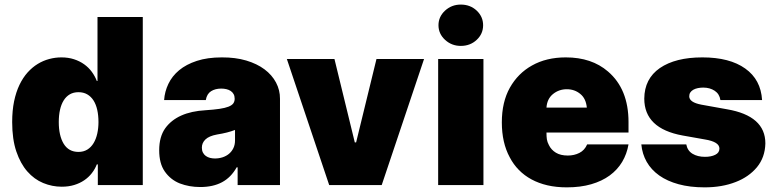

<svg xmlns="http://www.w3.org/2000/svg" viewBox="-20 -801 3358 831"><path d="M247.2 7.1Q205.6 7.1 166.9 -8.9Q128.2 -24.9 98.4 -58.8Q68.5 -92.7 50.6 -145.6Q32.7 -198.5 32.7 -272.7Q32.7 -322.4 41 -362.6Q49.4 -402.7 64.3 -433.8Q79.2 -464.8 99.4 -487.4Q119.7 -509.9 143.3 -524.3Q166.9 -538.7 193 -545.6Q219.1 -552.6 245.7 -552.6Q275.6 -552.6 300.2 -544.6Q324.9 -536.6 344.3 -522.7Q363.6 -508.9 377.3 -490.2Q391 -471.6 399.1 -450.3H402V-727.3H598V0H403.4V-89.5H399.1Q391 -68.9 377.3 -51.3Q363.6 -33.7 344.6 -20.8Q325.6 -7.8 301.3 -0.4Q277 7.1 247.2 7.1ZM319.6 -143.5Q341.6 -143.5 358 -153.6Q374.3 -163.7 384.9 -181.3Q395.6 -198.9 400.9 -222.5Q406.2 -246.1 406.2 -272.7Q406.2 -301.5 400.9 -325.3Q395.6 -349.1 384.8 -366.1Q373.9 -383.2 357.6 -392.6Q341.3 -402 319.6 -402Q298.3 -402 282.3 -392.8Q266.3 -383.5 255.7 -366.5Q245 -349.4 239.7 -325.6Q234.4 -301.8 234.4 -272.7Q234.4 -213.8 255.7 -178.6Q277.3 -143.5 319.6 -143.5Z M846.6 8.5Q799 8.5 758.2 -7.1Q718 -23.1 692.8 -59.3Q669 -93.8 669 -150.6Q669 -209.2 695.3 -246.1Q746.8 -316.8 869.3 -323.9Q905.5 -326.3 929.9 -329.9Q954.2 -333.5 968.9 -339.3Q983.7 -345.2 989.7 -353.5Q995.7 -361.9 995.7 -373.6Q995.7 -385.3 991.1 -393.6Q986.5 -402 978.5 -407.3Q970.5 -412.6 959.9 -415.1Q949.2 -417.6 937.5 -417.6Q911.6 -417.6 893.5 -406.2Q875.4 -394.9 870.7 -367.9H690.3Q692.8 -404.5 708.8 -438Q724.8 -471.6 755.3 -497Q785.9 -522.4 831.9 -537.5Q877.8 -552.6 940.3 -552.6Q998.9 -552.9 1045.6 -539.1Q1092.3 -525.2 1124.8 -500.9Q1157.3 -476.6 1174.7 -443.7Q1192.1 -410.9 1191.8 -373.6V0H1008.5V-76.7H1004.3Q979.8 -33 940.9 -12.3Q902 8.5 846.6 8.5ZM910.5 -115.1Q927.6 -115.1 943.4 -120.2Q959.2 -125.4 971.1 -135.3Q983 -145.2 990.1 -159.8Q997.2 -174.4 997.2 -193.2V-238.6Q965.6 -226.2 919 -218.8Q884.6 -212.4 869.1 -197.4Q853.7 -182.5 853.7 -161.9Q853.7 -149.5 858.3 -140.6Q862.9 -131.7 870.7 -126.1Q878.6 -120.4 888.8 -117.7Q899.1 -115.1 910.5 -115.1Z M1632.1 0H1404.8L1221.6 -545.5H1427.6L1515.6 -184.7H1521.3L1609.4 -545.5H1815.3Z M2072.4 0H1876.4V-545.5H2072.4ZM1974.4 -602.3Q1934.7 -602.3 1906.2 -628.6Q1877.8 -654.8 1877.8 -691.8Q1877.8 -728.7 1906.2 -755Q1934.7 -781.2 1974.4 -781.2Q2015.3 -781.2 2043.3 -755Q2071 -728.7 2071 -691.8Q2071 -654.5 2043.3 -628.6Q2015.3 -602.3 1974.4 -602.3Z M2433.2 9.9Q2387.8 9.9 2349.6 1.1Q2311.4 -7.8 2280.5 -24.5Q2249.6 -41.2 2225.9 -65.3Q2202.1 -89.5 2186.1 -120.4Q2152 -183.2 2152 -271.3Q2152 -359.4 2186.8 -421.5Q2221.9 -483.7 2282.3 -517.4Q2344.5 -552.6 2429 -552.6Q2540.8 -552.6 2611.5 -491.5Q2700.3 -415.5 2700.3 -272.7V-227.3H2345.2Q2345.2 -210.2 2346.9 -198.2Q2348.7 -186.1 2355.8 -172.9Q2365.8 -152.3 2386 -140.1Q2406.2 -127.8 2437.5 -127.8Q2465.2 -127.8 2487.7 -139.2Q2510.3 -150.6 2521.3 -176.1H2700.3Q2693.2 -134.6 2672.8 -100.3Q2652.3 -66.1 2618.8 -41.5Q2585.2 -17 2538.9 -3.6Q2492.5 9.9 2433.2 9.9ZM2519.9 -335.2Q2516 -375 2491.5 -394.5Q2467 -414.8 2433.2 -414.8Q2399.1 -414.8 2373.2 -393.8Q2347.7 -372.9 2345.2 -335.2Z M3029.8 9.9Q2966.3 9.9 2917.1 -3.6Q2867.9 -17 2833.3 -41.5Q2798.7 -66.1 2779.1 -100.3Q2759.6 -134.6 2755.7 -176.1H2950.3Q2955.3 -148.8 2977.3 -135.5Q2999.3 -122.2 3031.2 -122.2Q3057.9 -122.2 3075.6 -131Q3093.8 -139.9 3093.8 -158Q3093.8 -187.1 3031.2 -197.4L2934.7 -214.5Q2768.5 -244.7 2768.5 -374.3Q2769.2 -460.2 2835.9 -506.4Q2903.4 -552.6 3019.9 -552.6Q3138.1 -552.6 3205.6 -504.3Q3273.1 -456.3 3278.4 -367.9H3098Q3094.1 -394.2 3073.5 -408Q3052.6 -421.9 3024.1 -421.9Q3011.4 -421.9 3000.2 -419.6Q2989 -417.3 2980.6 -412.5Q2972.3 -407.7 2967.7 -400.7Q2963.1 -393.8 2963.1 -384.2Q2963.1 -358 3015.6 -348L3126.4 -328.1Q3292.6 -299.7 3292.6 -180.4Q3291.2 -119.7 3256 -77.1Q3220.9 -35.2 3164.8 -13.5Q3105.5 9.9 3029.8 9.9Z"/></svg>

Font: Linik Sans Black
Style: Regular
Weight: 900
Designer: Fonts by Rasmus Andersson / Changes by Cristiano Sobral with parts from Marc Monis
Foundry: rsms
Version: Version 3.020; ttfautohint (v1.6)